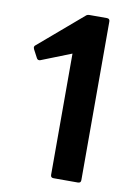

<svg xmlns="http://www.w3.org/2000/svg" viewBox="-84 -789 597 844"><g transform="rotate(10 215.0 -367.0)"><path d="M215 0Q202 0 202 -13V-554L68 -501Q66 -500 62 -500Q55 -500 51 -508L32 -544Q30 -550 30 -551Q30 -558 36 -562L230 -728Q236 -734 246 -734H324Q337 -734 337 -721V-13Q337 0 324 0Z"/></g></svg>

Font: LINE Seed Sans KR Bold
Style: Regular
Weight: 700
Designer: LINE BX Design & Sandoll Inc & Dalton Maag Ltd
Foundry: Sandoll Inc.
Version: Version 1.000